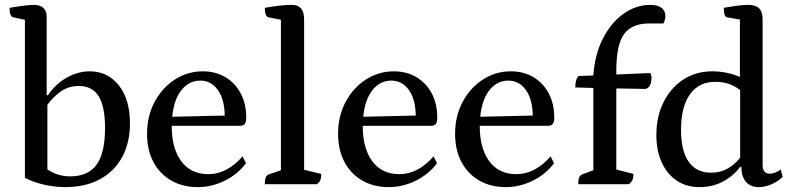

<svg xmlns="http://www.w3.org/2000/svg" viewBox="-20 -754 3245 786"><path d="M246 12Q206 12 162.5 2.5Q119 -7 82 -26V-673L35 -683Q19 -686 19 -722Q62 -729 83 -731.5Q104 -734 118 -734Q171 -734 171 -685V-364H176Q207 -410 253 -436Q299 -462 347 -462Q421 -462 466.5 -404.5Q512 -347 512 -249Q512 -170 480.5 -111.5Q449 -53 389.5 -20.5Q330 12 246 12ZM267 -32Q341 -32 375.5 -80Q410 -128 410 -230Q410 -318 384 -360Q358 -402 303 -402Q262 -402 231 -381Q200 -360 174 -325V-60Q198 -45 220.5 -38.5Q243 -32 267 -32Z M790 12Q727 12 680 -15.5Q633 -43 607.5 -92Q582 -141 582 -206Q582 -279 613 -337Q644 -395 696 -428.5Q748 -462 810 -462Q863 -462 903 -438Q943 -414 965.5 -371.5Q988 -329 988 -273Q988 -252 981 -245.5Q974 -239 963 -239H683V-237Q683 -147 722 -94Q761 -41 833 -41Q872 -41 907.5 -60Q943 -79 973 -114L987 -86Q954 -41 900.5 -14.5Q847 12 790 12ZM800 -424Q754 -424 723 -385.5Q692 -347 685 -276L900 -281Q899 -348 871.5 -386Q844 -424 800 -424Z M1064 0Q1064 -19 1068 -28Q1072 -37 1080 -40L1130 -57V-673L1080 -683Q1064 -686 1064 -722Q1099 -728 1125 -731Q1151 -734 1176 -734Q1225 -734 1225 -674V-59L1295 -42Q1295 -26 1291.5 -17Q1288 -8 1277 0Z M1572 12Q1509 12 1462 -15.5Q1415 -43 1389.5 -92Q1364 -141 1364 -206Q1364 -279 1395 -337Q1426 -395 1478 -428.5Q1530 -462 1592 -462Q1645 -462 1685 -438Q1725 -414 1747.5 -371.5Q1770 -329 1770 -273Q1770 -252 1763 -245.5Q1756 -239 1745 -239H1465V-237Q1465 -147 1504 -94Q1543 -41 1615 -41Q1654 -41 1689.5 -60Q1725 -79 1755 -114L1769 -86Q1736 -41 1682.5 -14.5Q1629 12 1572 12ZM1582 -424Q1536 -424 1505 -385.5Q1474 -347 1467 -276L1682 -281Q1681 -348 1653.5 -386Q1626 -424 1582 -424Z M2051 12Q1988 12 1941 -15.5Q1894 -43 1868.5 -92Q1843 -141 1843 -206Q1843 -279 1874 -337Q1905 -395 1957 -428.5Q2009 -462 2071 -462Q2124 -462 2164 -438Q2204 -414 2226.5 -371.5Q2249 -329 2249 -273Q2249 -252 2242 -245.5Q2235 -239 2224 -239H1944V-237Q1944 -147 1983 -94Q2022 -41 2094 -41Q2133 -41 2168.5 -60Q2204 -79 2234 -114L2248 -86Q2215 -41 2161.5 -14.5Q2108 12 2051 12ZM2061 -424Q2015 -424 1984 -385.5Q1953 -347 1946 -276L2161 -281Q2160 -348 2132.5 -386Q2105 -424 2061 -424Z M2347 0Q2347 -34 2363 -40L2409 -57V-394L2335 -396Q2335 -412 2338.5 -424.5Q2342 -437 2349 -443L2409 -445Q2415 -532 2448.5 -597Q2482 -662 2533 -698Q2584 -734 2642 -734Q2673 -734 2688.5 -721.5Q2704 -709 2704 -689Q2704 -675 2696 -658H2637Q2568 -658 2535.5 -615.5Q2503 -573 2503 -464V-449L2642 -455Q2647 -446 2647 -435Q2647 -417 2640.5 -404.5Q2634 -392 2622 -390L2503 -392V-60L2573 -42Q2573 -26 2569 -17Q2565 -8 2554 0Z M2843 12Q2790 12 2750.5 -14.5Q2711 -41 2689 -89Q2667 -137 2667 -201Q2667 -277 2696.5 -336Q2726 -395 2777.5 -428.5Q2829 -462 2896 -462Q2924 -462 2952.5 -456.5Q2981 -451 3009 -439V-674L2957 -683Q2943 -685 2943 -722Q2983 -729 3005.5 -731.5Q3028 -734 3042 -734Q3073 -734 3087.5 -720Q3102 -706 3102 -674V-78Q3102 -43 3131 -43Q3142 -43 3154.5 -48Q3167 -53 3176 -60L3184 -30Q3165 -11 3138 0.5Q3111 12 3087 12Q3052 12 3033.5 -10Q3015 -32 3015 -71H3010Q2984 -35 2941 -11.5Q2898 12 2843 12ZM2891 -47Q2929 -47 2958 -63.5Q2987 -80 3010 -108V-385Q2990 -401 2965.5 -410Q2941 -419 2908 -419Q2841 -419 2804.5 -368Q2768 -317 2768 -222Q2768 -136 2799.5 -91.5Q2831 -47 2891 -47Z"/></svg>

Font: Petrona Medium
Style: Regular
Weight: 500
Designer: Ringo R. Seeber
Foundry: Ringo R. Seeber
Version: Version 2.001; ttfautohint (v1.8.3)